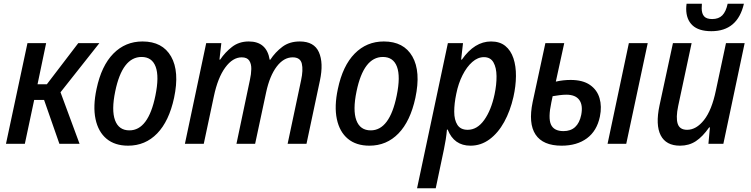

<svg xmlns="http://www.w3.org/2000/svg" viewBox="-20 -770 4019 1028"><path d="M12 0 127 -539H227L181 -319H231L399 -539H512L304 -276L406 0H298L216 -235H163L113 0Z M666 10Q595 10 550.5 -27Q506 -64 491.5 -132.5Q477 -201 497 -294Q523 -418 587 -483Q651 -548 743 -548Q850 -548 896 -467.5Q942 -387 912 -246Q885 -121 821.5 -55.5Q758 10 666 10ZM673 -72Q774 -72 812 -258Q833 -360 813.5 -412.5Q794 -465 738 -465Q635 -465 597 -281Q576 -180 596 -126Q616 -72 673 -72Z M970 0 1084 -539H1165L1155 -451H1159Q1185 -490 1222.5 -519Q1260 -548 1312 -548Q1408 -548 1424 -450H1427Q1454 -491 1492 -519.5Q1530 -548 1585 -548Q1662 -548 1687.5 -490.5Q1713 -433 1693 -339L1621 0H1520L1592 -340Q1604 -395 1596 -429Q1588 -463 1547 -463Q1499 -463 1461.5 -413.5Q1424 -364 1405 -276L1346 0H1246L1318 -342Q1325 -373 1325.5 -400.5Q1326 -428 1314.5 -445.5Q1303 -463 1274 -463Q1226 -463 1186 -408.5Q1146 -354 1125 -254L1071 0Z M1958 10Q1887 10 1842.5 -27Q1798 -64 1783.5 -132.5Q1769 -201 1789 -294Q1815 -418 1879 -483Q1943 -548 2035 -548Q2142 -548 2188 -467.5Q2234 -387 2204 -246Q2177 -121 2113.5 -55.5Q2050 10 1958 10ZM1965 -72Q2066 -72 2104 -258Q2125 -360 2105.5 -412.5Q2086 -465 2030 -465Q1927 -465 1889 -281Q1868 -180 1888 -126Q1908 -72 1965 -72Z M2213 238 2378 -539H2459L2449 -451H2453Q2521 -548 2609 -548Q2656 -548 2685.5 -524Q2715 -500 2729 -458Q2743 -416 2742.5 -362.5Q2742 -309 2729 -251Q2712 -176 2679.5 -117Q2647 -58 2601 -24Q2555 10 2499 10Q2411 10 2377 -76H2373Q2371 -51 2366.5 -22.5Q2362 6 2357 29L2313 238ZM2484 -75Q2535 -75 2572.5 -127.5Q2610 -180 2628 -265Q2639 -317 2638.5 -362.5Q2638 -408 2622 -436Q2606 -464 2571 -464Q2538 -464 2508.5 -438Q2479 -412 2456.5 -367.5Q2434 -323 2423 -268Q2412 -216 2412 -172Q2412 -128 2429 -101.5Q2446 -75 2484 -75Z M2987 10Q2887 10 2847.5 -49.5Q2808 -109 2832 -224L2900 -539H3001L2956 -333Q2995 -342 3035 -342Q3100 -342 3138.5 -315.5Q3177 -289 3190 -244.5Q3203 -200 3192 -146Q3176 -69 3122.5 -29.5Q3069 10 2987 10ZM3233 0 3347 -539H3448L3333 0ZM2932 -222Q2914 -138 2930 -103Q2946 -68 2997 -68Q3074 -68 3092 -155Q3102 -207 3081.5 -235Q3061 -263 3012 -263Q2996 -263 2976.5 -260.5Q2957 -258 2939 -255Z M3621 10Q3546 10 3517.5 -45.5Q3489 -101 3511 -205L3583 -539H3683L3611 -202Q3598 -140 3608.5 -107.5Q3619 -75 3659 -75Q3708 -75 3749.5 -127.5Q3791 -180 3813 -286L3867 -539H3967L3853 0H3773L3781 -88H3777Q3742 -38 3705.5 -14Q3669 10 3621 10ZM3789 -603Q3721 -603 3687.5 -634.5Q3654 -666 3654 -723Q3654 -734 3656 -750H3738Q3738 -741 3737.5 -736.5Q3737 -732 3737 -726Q3737 -697 3750 -682.5Q3763 -668 3793 -668Q3828 -668 3847.5 -688Q3867 -708 3876 -750H3963Q3929 -603 3789 -603Z"/></svg>

Font: Noto Sans SemiCondensed Medium
Style: Italic
Weight: 500
Width: 4
Italic angle: -12°
Designer: Monotype Design Team
Foundry: Monotype Imaging Inc.
Version: Version 2.013; ttfautohint (v1.8.4.7-5d5b)